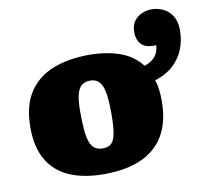

<svg xmlns="http://www.w3.org/2000/svg" viewBox="-78 -771 941 871"><g transform="rotate(-10 392.5 -335.5)"><path d="M335 14Q239 14 173.5 -15Q108 -44 74 -103Q40 -162 40 -251Q40 -352 80.5 -413.5Q121 -475 193 -503Q265 -531 358 -531Q436 -531 498.5 -509.5Q561 -488 599 -438Q622 -446 636.5 -457.5Q651 -469 658.5 -485Q666 -501 667 -521H653Q616 -521 597.5 -541.5Q579 -562 579 -596Q579 -628 593.5 -647.5Q608 -667 630 -676Q652 -685 674 -685Q703 -685 728.5 -672.5Q754 -660 769.5 -634.5Q785 -609 785 -569Q785 -522 768.5 -481.5Q752 -441 719 -411Q686 -381 635 -365Q642 -344 645 -320Q648 -296 648 -268Q648 -174 612 -111.5Q576 -49 506 -17.5Q436 14 335 14ZM348 -102Q376 -102 389.5 -117.5Q403 -133 408 -166Q413 -199 413 -251Q413 -303 408.5 -335.5Q404 -368 394.5 -385Q385 -402 372.5 -408.5Q360 -415 343 -415Q323 -415 307.5 -405Q292 -395 283.5 -367Q275 -339 275 -285Q275 -236 278 -201Q281 -166 289 -144Q297 -122 311.5 -112Q326 -102 348 -102Z"/></g></svg>

Font: Literata Variable Black
Style: Regular
Weight: 900
Designer: Latin by Veronika Burian and Jose Scaglione. Greek by Irene Vlachou. Cyrillic by Vera Evstafieva.
Foundry: TypeTogether
Version: Version 3.021